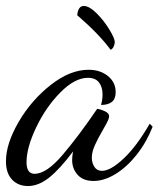

<svg xmlns="http://www.w3.org/2000/svg" viewBox="-46 -577 532 644"><path d="M-26 -36Q-26 -95 16.5 -168Q59 -241 124 -292Q189 -343 251 -343Q290 -343 316 -322Q342 -301 342 -268Q342 -245 329 -235Q316 -225 293 -225Q298 -243 298 -260Q298 -285 286 -300.5Q274 -316 249 -316Q205 -316 156.5 -267Q108 -218 75.5 -150Q43 -82 43 -33Q43 6 70 6Q110 6 164 -57.5Q218 -121 280 -212Q293 -210 306.5 -203.5Q320 -197 320 -187Q320 -179 310.5 -161.5Q301 -144 299 -141Q282 -112 272 -89.5Q262 -67 262 -48Q262 -31 270.5 -17.5Q279 -4 296 -4Q325 -4 369 -45.5Q413 -87 456 -162L466 -152Q445 -99 412 -57.5Q379 -16 341 7Q303 30 268 30Q233 30 214.5 9.5Q196 -11 196 -40Q196 -53 199 -69Q154 -9 118.5 19Q83 47 48 47Q15 47 -5.5 25.5Q-26 4 -26 -36ZM213 -526Q216 -557 235 -557Q253 -557 277.5 -533Q302 -509 320.5 -478.5Q339 -448 339 -436Q339 -430 335.5 -421.5Q332 -413 325 -410Q287 -462 213 -526Z"/></svg>

Font: Dancing Script
Style: Regular
Weight: 400
Designer: Pablo Impallari
Foundry: Pablo Impallari
Version: Version 2.000